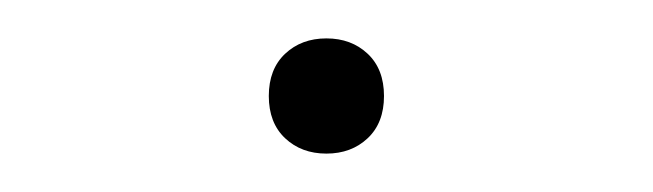

<svg xmlns="http://www.w3.org/2000/svg" viewBox="-20 -74 340 100"><path d="M128.5 -46Q137 -54 150 -54Q163 -54 171.5 -46Q180 -38 180 -24Q180 -10 171.5 -2Q163 6 150 6Q137 6 128.5 -2Q120 -10 120 -24Q120 -38 128.5 -46Z"/></svg>

Font: Elaine Sans ExtraLight
Style: Regular
Weight: 275
Designer: Wei Huang
Foundry: Wei Huang
Version: Version 2.001;December 24, 2019;FontCreator 12.0.0.2547 64-b